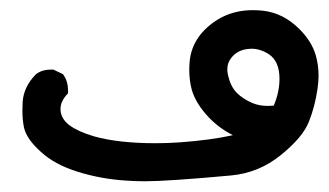

<svg xmlns="http://www.w3.org/2000/svg" viewBox="-20 -194 637 372"><path d="M346.7 -58.6Q346.7 -67.9 347.7 -77.6Q351.6 -110.8 376.5 -136.2Q415 -174.3 469.7 -174.3Q479 -174.3 489.3 -173.3Q528.8 -168.9 560.1 -137.7Q584 -113.8 591.8 -86.9Q597.2 -67.9 597.2 -47.4Q597.2 -35.2 595.2 -22Q590.3 12.2 578.6 41.5Q566.9 71.8 524.2 106.4Q481.4 141.1 427.2 146Q304.7 157.2 260.7 157.2Q240.7 157.2 223.1 155.8Q175.8 152.8 130.9 138.9Q85.9 125 59.1 100.1Q31.2 75.2 26.4 52.7Q23.4 38.1 23.4 20Q23.4 12.2 23.9 3.4Q25.9 -25.9 49.3 -49.8Q60.5 -59.1 78.6 -59.1Q80.1 -59.1 83.5 -59.1L102.1 -50.3L103 -48.8Q111.8 -36.1 111.8 -19Q111.8 -17.1 111.8 -13.2L110.4 -11.7Q97.2 2.4 97.2 17.1Q97.2 35.6 114.7 48.8Q132.3 61.5 162.6 70.3Q210 83.5 282.2 83.5Q327.6 83.5 383.8 76.2Q409.2 72.8 431.2 67.9Q404.3 54.2 384.3 33.2Q359.4 6.8 351.6 -20Q346.7 -38.1 346.7 -58.6ZM521.5 -41.5Q521.5 -75.2 501 -88.9Q484.4 -99.6 467.3 -99.6Q463.9 -99.6 460 -99.1Q439.5 -96.7 428.2 -82Q420.4 -72.3 420.4 -59.6Q420.4 -53.7 421.9 -47.9Q426.8 -26.4 438.5 -14.4Q450.2 -2.4 469.7 5.9Q482.9 11.2 498.5 11.2Q503.9 11.2 510.3 10.7Q521.5 -15.1 521.5 -41.5Z"/></svg>

Font: Bakudai
Style: Medium
Weight: 500
Version: Version 1.48